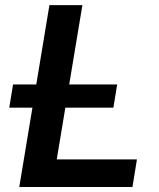

<svg xmlns="http://www.w3.org/2000/svg" viewBox="-20 -748 635 768"><path d="M57.1 0 177.7 -727.5H309.6L207 -110.4H527.8L509.8 0ZM17.1 -317.4 32.2 -410.2H448.7L433.6 -317.4Z"/></svg>

Font: Inter Semi Bold
Style: Italic
Weight: 600
Italic angle: -9.39999°
Designer: Rasmus Andersson
Foundry: rsms
Version: Version 4.000;git-3c8e0fc